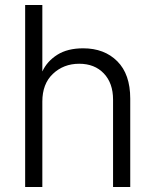

<svg xmlns="http://www.w3.org/2000/svg" viewBox="-20 -749 623 771"><path d="M81 2V-729H150V-462Q169 -503 210 -529Q251 -555 314 -555Q399 -555 451 -503Q503 -451 503 -353V2H434V-349Q434 -415 397 -454Q360 -493 298 -493Q235 -493 192 -452Q150 -412 150 -341V2Z"/></svg>

Font: Sinter Normal
Style: Regular
Weight: 350
Foundry: Adobe & rsms
Version: Version 1.000